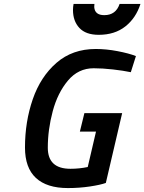

<svg xmlns="http://www.w3.org/2000/svg" viewBox="-20 -945 734 976"><path d="M351 -894Q351 -910 354 -925H460Q459 -919 459 -909Q462 -868 510 -868Q569 -868 588 -925H694Q671 -853 617 -810.5Q563 -768 482 -768Q416 -768 383.5 -803Q351 -838 351 -894ZM107 -195Q107 -326 146.5 -440.5Q186 -555 267 -625.5Q348 -696 467 -696Q520 -696 577.5 -685Q635 -674 671 -660L645 -578Q607 -586 554 -592Q501 -598 456 -598Q378 -598 325.5 -535.5Q273 -473 248 -379.5Q223 -286 223 -194Q223 -87 338 -87Q383 -87 426 -96L468 -276H386L409 -370H601L518 -15Q490 -5 436.5 3Q383 11 325 11Q218 11 162.5 -40.5Q107 -92 107 -195Z"/></svg>

Font: Cairo SemiBold
Style: Italic
Weight: 600
Italic angle: -13°
Designer: Mohamed Gaber, Accademia di Belle Arti di Urbino and others
Foundry: Kief Type Foundry, Accademia di Belle Arti di Urbino and others
Version: Version 3.011